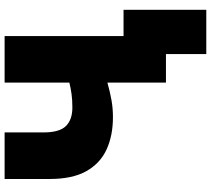

<svg xmlns="http://www.w3.org/2000/svg" viewBox="-61 -679 915 833"><g transform="rotate(-90 396.5 -262.5)"><path d="M578.5 175V0H528.5V-184H770.5V175ZM454.5 0V-254Q415.5 -243 379.5 -236.5Q343.5 -230 304.5 -230Q224.5 -230 164.2 -257.8Q104 -285.5 70.2 -345.8Q36.5 -406 36.5 -504V-700H238.5V-531Q238.5 -462 266.2 -434Q294 -406 346.5 -406Q379 -406 404.5 -409.5Q430 -413 454.5 -419V-700H656.5V0Z"/></g></svg>

Font: Geologica Cursive Black
Style: Regular
Weight: 900
Designer: Sindre Bremnes, Frode Helland
Foundry: Monokrom Skriftforlag AS
Version: Version 1.010;gftools[0.9.28]